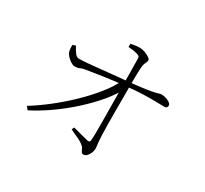

<svg xmlns="http://www.w3.org/2000/svg" viewBox="-152 -985 1304 1219"><g transform="rotate(30 500.0 -375.5)"><path d="M444 -112Q472 -105 505.5 -95.5Q539 -86 558 -82Q576 -79 577 -94Q579 -111 579.5 -150Q580 -189 579.5 -239Q579 -289 578.5 -341Q578 -393 577.5 -438Q577 -483 577 -510Q577 -545 576.5 -579.5Q576 -614 575.5 -643Q575 -672 575 -691Q575 -705 569 -709.5Q563 -714 549 -718Q536 -722 519.5 -724Q503 -726 486 -727L487 -751Q499 -753 515.5 -756Q532 -759 551 -759Q570 -759 590 -751.5Q610 -744 624 -734.5Q638 -725 638 -718Q638 -707 634.5 -700.5Q631 -694 627 -685Q623 -676 621 -656Q620 -640 619 -615Q618 -590 618 -564.5Q618 -539 618 -519Q618 -483 618 -434Q618 -385 618 -334Q618 -283 618.5 -238Q619 -193 620 -165Q621 -131 623 -112Q625 -93 626.5 -82.5Q628 -72 628 -63Q628 -47 621 -30.5Q614 -14 603 -3Q592 8 579 8Q569 8 563.5 -0.5Q558 -9 554 -19.5Q550 -30 542 -36Q522 -54 490 -68Q458 -82 435 -94ZM171 -560 193 -568Q209 -537 222.5 -520.5Q236 -504 253 -505Q275 -505 317 -508.5Q359 -512 410 -517.5Q461 -523 511 -528Q561 -533 599 -536Q677 -544 719 -550.5Q761 -557 779.5 -561.5Q798 -566 804.5 -568.5Q811 -571 818 -571Q831 -571 844 -568Q857 -565 868.5 -559.5Q880 -554 887 -547Q894 -540 894 -531Q894 -524 889 -518Q884 -512 875 -512Q851 -512 813 -513Q775 -514 721 -512.5Q667 -511 594 -503Q527 -497 455.5 -486.5Q384 -476 334 -468Q303 -464 288 -456.5Q273 -449 250 -449Q239 -449 223 -459Q207 -469 194 -483Q181 -497 177 -507Q173 -517 172 -533.5Q171 -550 171 -560ZM132 -58 115 -81Q177 -119 243 -170.5Q309 -222 370.5 -281Q432 -340 481.5 -401Q531 -462 559 -520L603 -521L601 -489Q575 -433 524 -372Q473 -311 407.5 -251.5Q342 -192 270.5 -142Q199 -92 132 -58Z"/></g></svg>

Font: Noto Serif JP
Style: Regular
Weight: 200
Designer: Ryoko NISHIZUKA 西塚涼子 (kana & ideographs); Frank Grießhammer (Latin, Greek & Cyrillic); Wenlong ZHANG 张文龙 (bopomofo); San
Foundry: Adobe
Version: Version 2.001;hotconv 1.1.0;makeotfexe 2.6.0